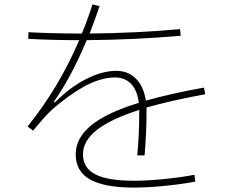

<svg xmlns="http://www.w3.org/2000/svg" viewBox="-20 -827 1040 870"><path d="M861 -35 865 -4Q801 8 724 15.5Q647 23 587 23Q454 23 388.5 -13.5Q323 -50 323 -128Q323 -201 392.5 -258.5Q462 -316 609 -361Q602 -418 574 -447Q546 -476 501 -476Q448 -476 387 -448Q326 -420 245 -355Q214 -330 193 -308Q172 -286 130 -235L105 -254Q247 -430 339 -645Q211 -645 108 -651L109 -681Q223 -675 350 -675H351Q377 -738 399 -807L431 -799Q411 -739 386 -675Q597 -677 796 -695L799 -665Q595 -647 373 -645Q302 -476 224 -366L228 -362Q296 -431 369.5 -468.5Q443 -506 507 -506Q560 -506 595.5 -471Q631 -436 641 -371Q758 -404 904 -430L910 -400Q753 -371 644 -340V-326Q644 -222 635 -123H602Q611 -216 611 -324V-329Q480 -287 418 -237.5Q356 -188 356 -128Q356 -66 412 -37Q468 -8 587 -8Q646 -8 722 -15.5Q798 -23 861 -35Z"/></svg>

Font: IBM Plex Sans JP ExtraLight
Style: Regular
Weight: 200
Designer: Mike Abbink; Paul van der Laan; Pieter van Rosmalen; Wujin Sim; Yejin Wi; Jinhee Kim; Boomi Park; Yona Kim; Kichan Ma
Foundry: Sandoll Inc.
Version: Version 1.001